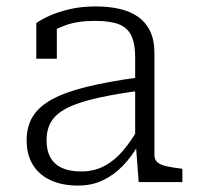

<svg xmlns="http://www.w3.org/2000/svg" viewBox="-20 -567 615 598"><path d="M412 -326V-284Q345 -275 296 -264.5Q247 -254 214 -241.5Q181 -229 161.5 -213Q142 -197 133.5 -176.5Q125 -156 125 -130Q125 -98 137 -76.5Q149 -55 173 -44Q197 -33 233 -33Q273 -33 305 -50Q337 -67 363 -97.5Q389 -128 412 -169V-118Q391 -80 363 -51Q335 -22 300.5 -5.5Q266 11 223 11Q174 11 138 -5.5Q102 -22 82.5 -53.5Q63 -85 63 -130Q63 -173 82 -204Q101 -235 142 -257.5Q183 -280 250 -296.5Q317 -313 412 -326ZM412 0 403 -118 401 -122V-389Q401 -431 389 -456Q377 -481 350 -491.5Q323 -502 276 -502Q221 -502 183 -488Q145 -474 123 -455Q121 -461 122.5 -467.5Q124 -474 129 -480.5Q134 -487 141 -490.5Q148 -494 157 -494V-384H93V-495Q108 -506 134.5 -518Q161 -530 197.5 -538.5Q234 -547 278 -547Q318 -547 351.5 -539.5Q385 -532 409.5 -515Q434 -498 447.5 -470Q461 -442 461 -401V-83Q461 -69 471 -61Q481 -53 499.5 -49Q518 -45 543 -42L548 -41V0Z"/></svg>

Font: Roboto Serif ExtraLight
Style: Regular
Weight: 250
Version: Version 1.007